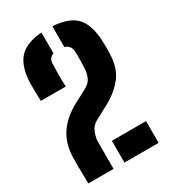

<svg xmlns="http://www.w3.org/2000/svg" viewBox="-196 -909 897 1008"><g transform="rotate(-30 253.0 -404.5)"><path d="M36.5 0Q36 -31 35.5 -55.2Q35 -79.5 34.8 -105Q34.5 -130.5 35.5 -165Q38 -241.5 77 -299.8Q116 -358 195.5 -400L265.5 -437Q300 -455 310 -481Q320 -507 321.5 -528Q323 -553 323.5 -582.2Q324 -611.5 322.5 -637Q320 -672.5 285.5 -683.5V-809Q385 -803 427.8 -756.2Q470.5 -709.5 474.5 -610Q475.5 -586 475.5 -568.5Q475.5 -551 474.5 -529Q471.5 -446 430.2 -394.8Q389 -343.5 324.5 -309L243.5 -266Q213 -249.5 201.2 -218.2Q189.5 -187 189.5 -165V0ZM37.5 -500Q36 -529.5 35.5 -558.5Q35 -587.5 35.5 -610Q39.5 -709 82.8 -755.8Q126 -802.5 219.5 -809V-683Q189.5 -672 188.5 -641Q187 -600.5 186.8 -569.8Q186.5 -539 188.5 -500ZM255.5 0V-132H462.5V0Z"/></g></svg>

Font: Big Shoulders Stencil Text Black
Style: Regular
Weight: 900
Designer: Patric King
Foundry: XO Type Co
Version: Version 1.000